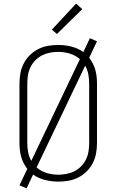

<svg xmlns="http://www.w3.org/2000/svg" viewBox="-20 -990 640 1055"><path d="M126 45 87 28 130 -62Q119 -77 110 -94Q101 -111 96 -129.5Q91 -148 89 -167Q87 -186 87 -205V-530Q87 -559 92 -587Q97 -615 110 -640.5Q123 -666 143.5 -686.5Q164 -707 189.5 -720Q215 -733 243 -738Q271 -743 300 -743Q336 -743 372.5 -734Q409 -725 438 -704L474 -780L513 -763L470 -673Q481 -658 490 -641Q499 -624 504 -605.5Q509 -587 511 -568Q513 -549 513 -530V-205Q513 -176 508 -148Q503 -120 490 -94.5Q477 -69 456.5 -48.5Q436 -28 410.5 -15Q385 -2 357 3Q329 8 300 8Q264 8 227.5 -1Q191 -10 162 -31ZM152 -106 419 -665Q395 -686 363.5 -695.5Q332 -705 300 -705Q277 -705 254 -700.5Q231 -696 210.5 -685.5Q190 -675 173.5 -658Q157 -641 147 -620Q137 -599 133.5 -576Q130 -553 130 -530V-205Q130 -179 134.5 -154Q139 -129 152 -106ZM300 -30Q323 -30 346 -34.5Q369 -39 389.5 -49.5Q410 -60 426.5 -77Q443 -94 453 -115Q463 -136 466.5 -159Q470 -182 470 -205V-530Q470 -556 465.5 -581Q461 -606 448 -629L181 -70Q205 -49 236.5 -39.5Q268 -30 300 -30ZM293 -803 265 -827 398 -970 432 -940Z"/></svg>

Font: Iosevka SS04 XLt Ex
Style: Regular
Weight: 200
Width: 7
Monospace: yes
Designer: Belleve Invis
Foundry: Belleve Invis
Version: Version 19.0.0; ttfautohint (v1.8.4)